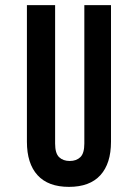

<svg xmlns="http://www.w3.org/2000/svg" viewBox="-20 -720 533 749"><path d="M195 -700V-160Q195 -122 210.5 -107Q226 -92 252 -92Q278 -92 293.5 -107Q309 -122 309 -160V-700H413V-167Q413 -82 371.5 -36.5Q330 9 249 9Q168 9 126.5 -36.5Q85 -82 85 -167V-700Z"/></svg>

Font: Bebas Neue Bold
Style: Regular
Weight: 700
Designer: Ryoichi Tsunekawa & LGV (GE)
Foundry: Free Software Foundation, Inc.
Version: Version 1.003 August 13, 2016